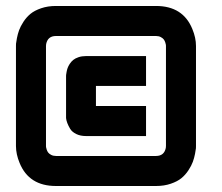

<svg xmlns="http://www.w3.org/2000/svg" viewBox="-20 -620 740 640"><path d="M166.5 -600.1H500Q589.8 -600.1 621.1 -523.4Q633.3 -494.1 633.3 -466.8V-133.3Q633.3 -130.4 633.1 -125.7Q632.8 -121.1 630.1 -107.2Q627.4 -93.3 622.8 -80.6Q618.2 -67.9 608.2 -52.5Q598.1 -37.1 584.7 -26.1Q571.3 -15.1 549.3 -7.6Q527.3 0 500 0H166.5Q76.7 0 45.4 -76.7Q33.2 -106 33.2 -133.3V-466.8Q33.2 -469.7 33.4 -474.4Q33.7 -479 36.4 -492.9Q39.1 -506.8 43.7 -519.5Q48.3 -532.2 58.3 -547.6Q68.4 -563 81.8 -574Q95.2 -585 117.2 -592.5Q139.2 -600.1 166.5 -600.1ZM133.3 -466.8V-133.3Q133.3 -131.8 133.5 -129.6Q133.8 -127.4 135.5 -121.8Q137.2 -116.2 140.4 -111.8Q143.6 -107.4 150.4 -103.8Q157.2 -100.1 166.5 -100.1H500Q527.3 -100.1 532.7 -127Q533.2 -133.3 533.2 -133.3V-466.8Q533.2 -468.3 533 -470.5Q532.7 -472.7 531 -478.3Q529.3 -483.9 526.1 -488.3Q522.9 -492.7 516.1 -496.3Q509.3 -500 500 -500H166.5Q139.2 -500 133.8 -473.1Q133.3 -466.8 133.3 -466.8ZM466.8 -433.1V-333.5H299.8V-266.6H466.8V-166.5H266.6Q248 -166.5 234.1 -173.3Q220.2 -180.2 214.1 -190.2Q208 -200.2 204.3 -210Q200.7 -219.7 200.2 -226.6V-233.4V-366.7Q200.2 -368.2 200.4 -370.6Q200.7 -373 201.9 -379.9Q203.1 -386.7 205.3 -393.1Q207.5 -399.4 212.4 -407Q217.3 -414.6 224.1 -420.2Q231 -425.8 241.9 -429.4Q252.9 -433.1 266.6 -433.1Z"/></svg>

Font: Malkor
Style: Bold
Weight: 700
Version: Version 1.3